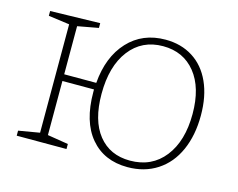

<svg xmlns="http://www.w3.org/2000/svg" viewBox="-80 -649 961 775"><g transform="rotate(15 400.0 -261.5)"><path d="M740 -271Q740 -188 712 -125Q684 -62 631 -27.5Q578 7 507 7Q409 7 352.5 -60Q296 -127 296 -250V-261H164V-35L251 -21V0H43V-21L131 -36V-489L43 -501V-521L251 -526V-506L164 -490V-289H298Q307 -400 367.5 -465Q428 -530 524 -530Q589 -530 638 -499Q687 -468 713.5 -409.5Q740 -351 740 -271ZM706 -268Q706 -378 656 -440Q606 -502 521 -502Q433 -502 381.5 -435Q330 -368 330 -252Q330 -141 378 -81Q426 -21 510 -21Q601 -21 653.5 -88Q706 -155 706 -268Z"/></g></svg>

Font: Bitter Pro ExtraLight
Style: Regular
Weight: 275
Designer: Sol Matas, and Bitter project Authors
Foundry: Sol Matas
Version: Version 1.010